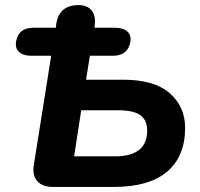

<svg xmlns="http://www.w3.org/2000/svg" viewBox="-20 -734 785 754"><path d="M187 0Q146 0 126 -23Q106 -46 113 -87L181 -515H103Q72 -515 55.5 -529.5Q39 -544 43 -570Q52 -625 111 -625H199L201 -640Q212 -714 289 -714Q324 -714 341 -691.5Q358 -669 351 -628V-625H432Q464 -625 480 -610.5Q496 -596 492 -570Q482 -515 424 -515H333L318 -421H463Q586 -421 646.5 -368Q707 -315 707 -232Q707 -120 636.5 -60Q566 0 428 0ZM271 -120H431Q558 -120 558 -221Q558 -262 531.5 -281.5Q505 -301 442 -301H299Z"/></svg>

Font: Nunito ExtraBold
Style: Italic
Weight: 800
Italic angle: -9°
Designer: Vernon Adams
Foundry: Vernon Adams
Version: Version 3.601; ttfautohint (v1.8.2.53-6de2)